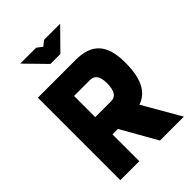

<svg xmlns="http://www.w3.org/2000/svg" viewBox="-252 -992 1103 1103"><g transform="rotate(-45 300.0 -440.0)"><path d="M363 -670H57V0H211V-218H255L379 0H573L441 -229C518 -255 555 -328 555 -458C555 -610 491 -670 363 -670ZM124 -880 245 -756H326L448 -880H318L286 -855L253 -880ZM211 -358V-530H342C377 -530 397 -503 397 -450C397 -386 377 -358 342 -358Z"/></g></svg>

Font: LT Wave Mono Black
Style: Regular
Weight: 900
Designer: Daniel Lyons
Version: Version 2.5 (Glyphs App)